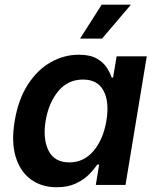

<svg xmlns="http://www.w3.org/2000/svg" viewBox="-20 -785 664 815"><path d="M220.7 9.8Q156.7 9.8 111.3 -23.2Q65.9 -56.2 46.6 -119.1Q27.3 -182.1 42.5 -272Q57.6 -362.8 97.9 -425.5Q138.2 -488.3 194.8 -520.5Q251.5 -552.7 314.5 -552.7Q362.3 -552.7 390.6 -536.6Q418.9 -520.5 433.3 -497.8Q447.8 -475.1 454.1 -455.6H460L475.1 -545.9H603L512.7 0H386.7L400.9 -86.4H392.6Q379.4 -66.4 357.2 -43.9Q335 -21.5 301.3 -5.9Q267.6 9.8 220.7 9.8ZM274.4 -95.7Q335.9 -95.7 377.2 -144.5Q418.5 -193.4 431.6 -272.5Q444.8 -352.1 419.7 -399.7Q394.5 -447.3 332 -447.3Q268.1 -447.3 227.3 -397.9Q186.5 -348.6 173.8 -272.5Q161.1 -195.8 186 -145.8Q210.9 -95.7 274.4 -95.7ZM319.8 -621.1 411.6 -765.1H535.6L413.1 -621.1Z"/></svg>

Font: Inter Semi Bold
Style: Italic
Weight: 600
Italic angle: -9.39999°
Designer: Rasmus Andersson
Foundry: rsms
Version: Version 4.000;git-3c8e0fc